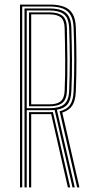

<svg xmlns="http://www.w3.org/2000/svg" viewBox="-20 -820 403 840"><path d="M67.5 0V-800H197Q234.5 -800 259.6 -790.6Q284.8 -781.2 297.8 -759.1Q310.8 -737 311.8 -698.8Q314.2 -625.8 314.4 -556.9Q314.5 -488 311.8 -420.5Q310.2 -380.2 296.5 -358.8Q282.8 -337.2 252.5 -327.5L327.5 0H317.5L240.8 -333.2Q272.2 -340.5 286.2 -360.8Q300.2 -381 302 -420.5Q305 -489.2 304.9 -558.4Q304.8 -627.5 302 -698.8Q300.8 -733.2 289.1 -753.6Q277.5 -774 254.6 -782.8Q231.8 -791.5 197 -791.5H77.2V0ZM106.8 0V-329.5H193.2Q198.2 -329.5 202.9 -329.5Q207.5 -329.5 211.5 -329.8L287.2 0H277L203.8 -321Q201.2 -320.8 198.6 -320.8Q196 -320.8 193.2 -320.8H116.5V0ZM87.2 0V-783H197Q229 -783 249.8 -774.8Q270.5 -766.5 280.9 -748Q291.2 -729.5 292.2 -698.5Q294.2 -631.8 294.9 -560.6Q295.5 -489.5 292.2 -421.5Q290.5 -383 275.8 -364.1Q261 -345.2 228.8 -340L307.2 0H297.2L219 -338.8Q213.2 -338.5 207.4 -338.2Q201.5 -338 196 -338H97V0ZM97 -346.5H196Q239.5 -346.5 260.1 -363.4Q280.8 -380.2 282.5 -421.8Q285.5 -491.5 285.4 -559.6Q285.2 -627.8 282.5 -697.5Q280.5 -742.2 259 -758.2Q237.5 -774.2 197 -774.2H97ZM106.8 -355V-765.8H197Q234 -765.8 252.9 -751.1Q271.8 -736.5 272.8 -697.5Q274.2 -626.5 274.8 -557.6Q275.2 -488.8 272.8 -421.8Q271.2 -384.8 252.9 -369.9Q234.5 -355 196 -355ZM116.5 -363.5H196Q229.5 -363.5 245.5 -376.8Q261.5 -390 262.8 -422.8Q265.8 -490.5 265.2 -558.6Q264.8 -626.8 262.8 -697.5Q262 -730.8 246.1 -744Q230.2 -757.2 197 -757.2H116.5Z"/></svg>

Font: Big Shoulders Inline Text Thin ExtraLight
Style: Regular
Weight: 250
Version: Version 2.002